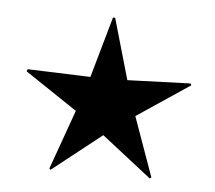

<svg xmlns="http://www.w3.org/2000/svg" viewBox="-36 -442 472 422"><g transform="rotate(5 200.0 -231.5)"><path d="M202.1 -403.8 240.7 -269.5 379.9 -274.4 381.8 -270.5 265.1 -192.4 312 -61 308.6 -58.6 198.7 -144.5 89.8 -58.6 86.9 -61 133.8 -192.4 18.6 -269.5 20.5 -274.4 159.2 -269.5 197.3 -403.8Z"/></g></svg>

Font: Noto Naskh Arabic
Style: Regular
Weight: 400
Designer: Monotype Design team
Foundry: Monotype Imaging Inc.
Version: Version 1.01